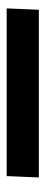

<svg xmlns="http://www.w3.org/2000/svg" viewBox="194 -208 134 561"><g transform="rotate(90 260.5 73.0)"><path d="M4 120 8 26H498L494 120Z"/></g></svg>

Font: Literata ExtraBold
Style: Italic
Weight: 800
Italic angle: -2°
Designer: Latin by Veronika Burian and Jose Scaglione. Greek by Irene Vlachou. Cyrillic by Vera Evstafieva
Foundry: TypeTogether
Version: Version 3.002